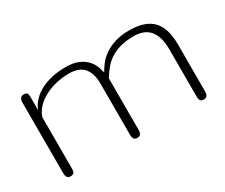

<svg xmlns="http://www.w3.org/2000/svg" viewBox="-74 -571 888 758"><g transform="rotate(-30 370.5 -192.0)"><path d="M656.7 -238.8Q656.7 -272.5 649.2 -294.9Q641.6 -317.4 628.4 -330.8Q615.2 -344.2 597.7 -349.6Q580.1 -355 560.1 -355Q526.9 -355 501.5 -348.4Q476.1 -341.8 456.3 -329.6Q436.5 -317.4 421.1 -299.6Q405.8 -281.7 392.6 -259.8V-25.4Q392.6 -16.6 390.9 -11.7Q389.2 -6.8 386.2 -4.2Q383.3 -1.5 380.1 -0.7Q377 0 374 0Q370.6 0 366.9 -0.5Q363.3 -1 360.4 -3.4Q357.4 -5.9 355.5 -11Q353.5 -16.1 353.5 -25.4V-259.8Q353.5 -304.2 332.8 -329.6Q312 -355 266.1 -355Q231.4 -355 201.7 -347.2Q171.9 -339.4 148.7 -326.2Q125.5 -313 109.9 -295.4Q94.2 -277.8 88.4 -257.8V-25.4Q88.4 -8.3 82.8 -4.2Q77.1 0 71.3 0Q67.9 0 64 -0.5Q60.1 -1 56.9 -3.4Q53.7 -5.9 51.5 -11Q49.3 -16.1 49.3 -25.4V-349.1Q49.3 -356.9 51.5 -361.6Q53.7 -366.2 56.9 -368.9Q60.1 -371.6 63.7 -372.3Q67.4 -373 70.8 -373Q79.1 -373 83.5 -368.9Q87.9 -364.7 87.9 -349.1V-290Q95.7 -312 112.5 -329.6Q129.4 -347.2 152.6 -359.1Q175.8 -371.1 204.6 -377.4Q233.4 -383.8 265.1 -383.8Q302.2 -383.8 325.2 -373.3Q348.1 -362.8 361.3 -347.7Q374.5 -332.5 380.1 -316.4Q385.7 -300.3 388.2 -289.1Q396.5 -304.2 409.4 -321Q422.4 -337.9 442.4 -351.8Q462.4 -365.7 490.2 -374.8Q518.1 -383.8 556.2 -383.8Q627.9 -383.8 661.9 -349.1Q695.8 -314.5 695.8 -238.8V-25.4Q695.8 -16.6 693.8 -11.7Q691.9 -6.8 689.2 -4.2Q686.5 -1.5 683.1 -0.7Q679.7 0 676.8 0Q673.3 0 669.7 -0.5Q666 -1 663.1 -3.4Q660.2 -5.9 658.4 -11Q656.7 -16.1 656.7 -25.4Z"/></g></svg>

Font: Gruppo
Style: Regular
Weight: 400
Foundry: Vernon Adams
Version: Version 1.000